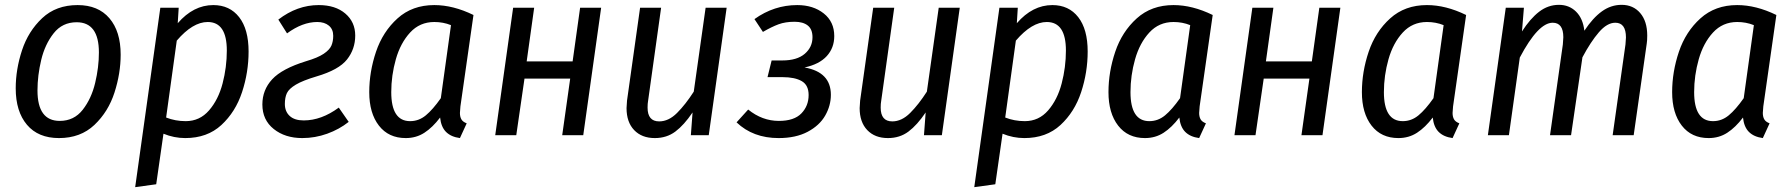

<svg xmlns="http://www.w3.org/2000/svg" viewBox="-20 -559 7411 794"><path d="M45 -194Q45 -272 71 -351Q97 -430 154.5 -484Q212 -538 301 -538Q386 -538 432.5 -483.5Q479 -429 479 -333Q479 -256 453.5 -176.5Q428 -97 370.5 -42.5Q313 12 224 12Q138 12 91.5 -43Q45 -98 45 -194ZM389 -342Q389 -467 297 -467Q238 -467 202 -421.5Q166 -376 150.5 -311.5Q135 -247 135 -185Q135 -59 227 -59Q286 -59 322 -105Q358 -151 373.5 -216Q389 -281 389 -342Z M643 -527H719L715 -463Q780 -538 862 -538Q930 -538 969 -488Q1008 -438 1008 -346Q1008 -260 981 -178Q954 -96 895.5 -42Q837 12 746 12Q700 12 656 -6L626 203L539 215ZM918 -350Q918 -468 839 -468Q777 -468 711 -391L667 -73Q705 -58 748 -58Q806 -58 844.5 -102.5Q883 -147 900.5 -214Q918 -281 918 -350Z M1449 -412Q1449 -356 1415 -313Q1381 -270 1289 -243Q1232 -226 1203.5 -209Q1175 -192 1166.5 -174Q1158 -156 1158 -129Q1158 -98 1178 -79.5Q1198 -61 1236 -61Q1309 -61 1381 -114L1422 -55Q1383 -24 1333 -6Q1283 12 1230 12Q1159 12 1112 -25.5Q1065 -63 1065 -127Q1065 -187 1105.5 -231Q1146 -275 1246 -306Q1294 -320 1318.5 -336.5Q1343 -353 1350.5 -370.5Q1358 -388 1358 -411Q1358 -438 1340 -453Q1322 -468 1292 -468Q1231 -468 1167 -421L1131 -478Q1209 -538 1298 -538Q1367 -538 1408 -503Q1449 -468 1449 -412Z M1938 -497 1884 -119Q1882 -99 1882 -92Q1882 -76 1888 -65.5Q1894 -55 1910 -49L1882 12Q1845 7 1824.5 -13.5Q1804 -34 1800 -73Q1769 -32 1735 -10Q1701 12 1658 12Q1587 12 1547 -39.5Q1507 -91 1507 -178Q1507 -262 1535 -345Q1563 -428 1624 -483Q1685 -538 1776 -538Q1854 -538 1938 -497ZM1598 -178Q1598 -58 1676 -58Q1712 -58 1741 -82Q1770 -106 1803 -153L1845 -455Q1813 -468 1776 -468Q1716 -468 1676 -424.5Q1636 -381 1617 -314Q1598 -247 1598 -178Z M2338 -234H2149L2115 0H2028L2102 -527H2189L2158 -305H2348L2379 -527H2466L2392 0H2305Z M2571 -112Q2571 -121 2573 -143L2627 -527H2714L2660 -141Q2658 -131 2658 -114Q2658 -57 2706 -57Q2745 -57 2780 -92Q2815 -127 2849 -180L2898 -527H2985L2911 0H2837L2844 -94Q2809 -42 2773 -15Q2737 12 2688 12Q2634 12 2602.5 -21Q2571 -54 2571 -112Z M3430 -410Q3430 -361 3399 -327Q3368 -293 3307 -280Q3416 -261 3416 -167Q3416 -122 3392.5 -81Q3369 -40 3320 -14Q3271 12 3200 12Q3094 12 3026 -53L3074 -106Q3132 -59 3201 -59Q3264 -59 3294 -90Q3324 -121 3324 -166Q3324 -207 3295.5 -223.5Q3267 -240 3216 -240H3154L3171 -309H3215Q3276 -309 3308 -336.5Q3340 -364 3340 -405Q3340 -438 3320.5 -453.5Q3301 -469 3266 -469Q3228 -469 3199.5 -458.5Q3171 -448 3135 -427L3100 -480Q3181 -538 3277 -538Q3343 -538 3386.5 -503.5Q3430 -469 3430 -410Z M3535 -112Q3535 -121 3537 -143L3591 -527H3678L3624 -141Q3622 -131 3622 -114Q3622 -57 3670 -57Q3709 -57 3744 -92Q3779 -127 3813 -180L3862 -527H3949L3875 0H3801L3808 -94Q3773 -42 3737 -15Q3701 12 3652 12Q3598 12 3566.5 -21Q3535 -54 3535 -112Z M4113 -527H4189L4185 -463Q4250 -538 4332 -538Q4400 -538 4439 -488Q4478 -438 4478 -346Q4478 -260 4451 -178Q4424 -96 4365.5 -42Q4307 12 4216 12Q4170 12 4126 -6L4096 203L4009 215ZM4388 -350Q4388 -468 4309 -468Q4247 -468 4181 -391L4137 -73Q4175 -58 4218 -58Q4276 -58 4314.5 -102.5Q4353 -147 4370.5 -214Q4388 -281 4388 -350Z M4995 -497 4941 -119Q4939 -99 4939 -92Q4939 -76 4945 -65.5Q4951 -55 4967 -49L4939 12Q4902 7 4881.5 -13.5Q4861 -34 4857 -73Q4826 -32 4792 -10Q4758 12 4715 12Q4644 12 4604 -39.5Q4564 -91 4564 -178Q4564 -262 4592 -345Q4620 -428 4681 -483Q4742 -538 4833 -538Q4911 -538 4995 -497ZM4655 -178Q4655 -58 4733 -58Q4769 -58 4798 -82Q4827 -106 4860 -153L4902 -455Q4870 -468 4833 -468Q4773 -468 4733 -424.5Q4693 -381 4674 -314Q4655 -247 4655 -178Z M5395 -234H5206L5172 0H5085L5159 -527H5246L5215 -305H5405L5436 -527H5523L5449 0H5362Z M6043 -497 5989 -119Q5987 -99 5987 -92Q5987 -76 5993 -65.5Q5999 -55 6015 -49L5987 12Q5950 7 5929.5 -13.5Q5909 -34 5905 -73Q5874 -32 5840 -10Q5806 12 5763 12Q5692 12 5652 -39.5Q5612 -91 5612 -178Q5612 -262 5640 -345Q5668 -428 5729 -483Q5790 -538 5881 -538Q5959 -538 6043 -497ZM5703 -178Q5703 -58 5781 -58Q5817 -58 5846 -82Q5875 -106 5908 -153L5950 -455Q5918 -468 5881 -468Q5821 -468 5781 -424.5Q5741 -381 5722 -314Q5703 -247 5703 -178Z M6792 -412Q6792 -391 6790 -379L6736 0H6649L6702 -375Q6704 -397 6704 -404Q6704 -465 6660 -465Q6626 -465 6592 -425.5Q6558 -386 6524 -322L6477 0H6390L6443 -375Q6445 -397 6445 -405Q6445 -465 6401 -465Q6341 -465 6265 -321L6220 0H6133L6207 -527H6282L6274 -429Q6308 -482 6345 -510.5Q6382 -539 6427 -539Q6469 -539 6497.5 -511Q6526 -483 6532 -432Q6567 -485 6604.5 -512Q6642 -539 6686 -539Q6734 -539 6763 -505Q6792 -471 6792 -412Z M7326 -497 7272 -119Q7270 -99 7270 -92Q7270 -76 7276 -65.5Q7282 -55 7298 -49L7270 12Q7233 7 7212.5 -13.5Q7192 -34 7188 -73Q7157 -32 7123 -10Q7089 12 7046 12Q6975 12 6935 -39.5Q6895 -91 6895 -178Q6895 -262 6923 -345Q6951 -428 7012 -483Q7073 -538 7164 -538Q7242 -538 7326 -497ZM6986 -178Q6986 -58 7064 -58Q7100 -58 7129 -82Q7158 -106 7191 -153L7233 -455Q7201 -468 7164 -468Q7104 -468 7064 -424.5Q7024 -381 7005 -314Q6986 -247 6986 -178Z"/></svg>

Font: Fira Sans Condensed
Style: Italic
Weight: 400
Width: 3
Italic angle: -8°
Designer: bBox Type GmbH & Carrois Corporate GbR & Edenspiekermann AG
Foundry: bBox Type GmbH & Carrois Corporate GbR & Edenspiekermann AG
Version: Version 4.301